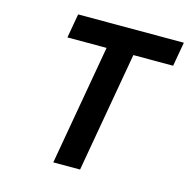

<svg xmlns="http://www.w3.org/2000/svg" viewBox="-105 -813 899 914"><g transform="rotate(15 345.0 -355.5)"><path d="M669 -592 690 -711H169L148 -592H341L237 0H369L473 -592Z"/></g></svg>

Font: Asimov
Style: NarIt
Weight: 500
Designer: Google
Version: Version 2.000980; 2014